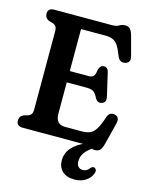

<svg xmlns="http://www.w3.org/2000/svg" viewBox="-134 -804 867 1100"><g transform="rotate(15 299.0 -254.0)"><path d="M16 -666.5Q16 -700 53.5 -700H395Q422 -700 436 -709.2Q450 -718.5 470 -718.5Q489.5 -718.5 499.5 -707.2Q509.5 -696 516.5 -671L548 -553Q552.5 -536 545.5 -525.2Q538.5 -514.5 524.5 -511Q510 -507.5 498 -513.2Q486 -519 478.5 -537Q463.5 -577 449.8 -597.5Q436 -618 418.2 -625.2Q400.5 -632.5 374 -632.5H230V-383.5H343Q361 -383.5 370.2 -393Q379.5 -402.5 382 -429Q389.5 -459.5 411.5 -460.5Q435.5 -461.5 442 -432.5L473 -298.5Q481 -263 455.5 -255Q430.5 -246.5 415 -272.5Q402 -298.5 389 -307.5Q376 -316.5 349 -316.5H230V-130.5Q230 -67.5 287 -67.5H386Q415 -67.5 434.8 -76.2Q454.5 -85 469.5 -110Q484.5 -135 500.5 -183.5Q512 -216 543.5 -209Q576 -202 565.5 -161.5L532.5 -31Q526 -6.5 515.8 5Q505.5 16.5 485 16.5Q467.5 16.5 451.8 8.2Q436 0 411 0H53.5Q16 0 16 -33.5Q16 -59 41 -70L66 -77Q90 -86.5 90 -114.5V-585.5Q90 -613.5 66 -623L41 -630Q16 -641 16 -666.5ZM472.5 -25 485.5 1Q447.5 25 429.2 48.5Q411 72 411 102.5Q411 124 421.5 134.5Q432 145 448 145Q472 145 486.5 124Q498 110.5 508.5 114Q515.5 115.5 520 124Q524.5 132.5 518.5 147Q510.5 172 483.2 191Q456 210 416 210Q369 210 343.5 186Q318 162 318 121.5Q318 73.5 354.8 37.8Q391.5 2 472.5 -25Z"/></g></svg>

Font: Fraunces 144pt S100 SemiBold
Style: Regular
Weight: 600
Version: Version 1.000; ttfautohint (v1.8.3)